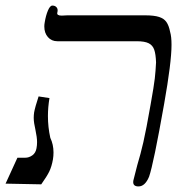

<svg xmlns="http://www.w3.org/2000/svg" viewBox="-23 -659 643 689"><path d="M149 -242.5Q149 -203 157.5 -164.5Q169 -140.5 169 -112Q169 -99 167 -87Q162.5 -61.5 153.8 -43.5Q145 -25.5 125 2.5L-3 0L39.5 -93H67.5Q81 -93 93 -101.5Q105 -110 108 -127Q110 -137.5 110 -149Q110 -166 104 -194Q101.5 -204.5 99.8 -215.5Q98 -226.5 98 -236.5Q98 -245.5 99.5 -256Q103 -275 115.5 -313L154.5 -307Q149 -274 149 -242.5ZM136 -564Q136 -571.5 137.5 -579Q141.5 -603.5 149 -621.2Q156.5 -639 165 -639Q174.5 -639 179.8 -633Q185 -627 183.5 -618L182.5 -613Q180.5 -603 198.5 -603Q204 -603 209.2 -603.5Q214.5 -604 218.5 -604H497.5Q530 -604 547.8 -598.2Q565.5 -592.5 574.2 -580Q583 -567.5 587.5 -544.5Q592.5 -528 592.5 -498Q592.5 -435.5 566 -286Q528 -71 512 -25Q497.5 10 474 10Q455 10 455 -5.5Q455 -9 455.5 -11Q457.5 -21 469.5 -66Q481.5 -105.5 491.5 -149Q501.5 -192.5 517.5 -284Q529.5 -351 532.5 -377.5Q535.5 -404 537 -435Q536 -464.5 530.5 -480.5Q525 -496.5 510.5 -503.8Q496 -511 468 -511H183Q162 -511 149 -525.8Q136 -540.5 136 -564Z"/></svg>

Font: JuliaMono Italic
Style: Regular
Weight: 400
Italic angle: -9°
Monospace: yes
Designer: cormullion
Foundry: corm
Version: Version 0.049; ttfautohint (v1.8.4)